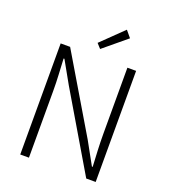

<svg xmlns="http://www.w3.org/2000/svg" viewBox="-166 -1066 1040 1184"><g transform="rotate(20 353.5 -474.0)"><path d="M106 0V-729H168L465.8 -228L546.9 -81.1H551.8Q548.8 -134.8 546.4 -189.2Q543.9 -243.7 543.9 -296.9V-729H601.1V0H539.1L242.2 -502L160.2 -647.9H154.8Q157.2 -595.7 160.2 -543.7Q163.1 -491.7 163.1 -437V0ZM346.2 -779.8 318.8 -810.1 460.9 -948.2 497.1 -904.8Z"/></g></svg>

Font: Source Han Sans CN Light
Style: Regular
Weight: 300
Designer: Ryoko NISHIZUKA  (kana, bopomofo & ideographs); Paul D. Hunt (Latin, Greek & Cyrillic); Sandoll Communications , Soo-you
Foundry: Adobe
Version: Version 2.000;hotconv 1.0.107;makeotfexe 2.5.65593